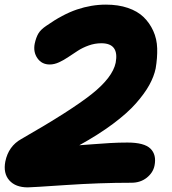

<svg xmlns="http://www.w3.org/2000/svg" viewBox="-24 -770 743 830"><path d="M96.2 40Q43 40 16.1 9.5Q-10.7 -21 -1 -71.8Q12.7 -138.2 67.9 -168.9Q281.2 -291 372.1 -363Q462.9 -435.1 476.1 -499Q491.7 -583 414.1 -583Q386.2 -583 359.6 -573.5Q333 -564 312.3 -550.5Q291.5 -537.1 271.7 -523.7Q252 -510.3 231.2 -500.7Q210.4 -491.2 190.9 -491.2Q156.7 -491.2 137.9 -518.1Q119.1 -544.9 126 -581.1Q131.8 -607.9 141.8 -625Q151.9 -642.1 175.8 -658.2Q246.6 -708 308.8 -729Q371.1 -750 434.1 -750Q487.3 -750 528.8 -735.8Q570.3 -721.7 596.4 -696.5Q622.6 -671.4 638.4 -636.7Q654.3 -602.1 655.5 -561Q656.7 -520 648.9 -474.1Q641.6 -439 621.3 -402.3Q601.1 -365.7 564 -323.5Q526.9 -281.2 464.4 -234.6Q401.9 -188 318.8 -142.1Q334 -143.1 373.5 -146.2Q413.1 -149.4 451.4 -151.6Q489.7 -153.8 526.9 -153.8Q599.6 -153.8 626.5 -127.4Q653.3 -101.1 644 -54.2Q637.7 -23.4 610.4 -1.7Q583 20 543.9 20Q407.2 20 259.5 30Q111.8 40 96.2 40Z"/></svg>

Font: Shantell Sans Irregular
Style: Italic
Weight: 800
Italic angle: -11.31°
Designer: Stephen Nixon, Anya Danilova, Shantell Martin
Foundry: Arrow Type
Version: Version 1.006;[9816181b4]